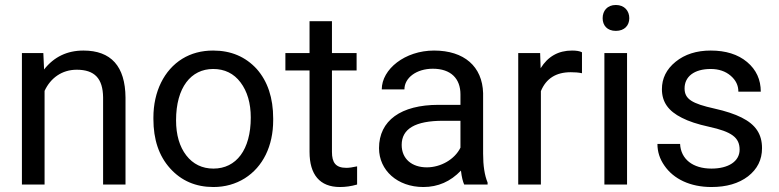

<svg xmlns="http://www.w3.org/2000/svg" viewBox="-20 -741 3130 771"><path d="M68 0H159V-376C183 -428 229 -461 288 -461C360 -461 393 -426 394 -350V0H484V-349C483 -475 426 -538 315 -538C250 -538 197 -513 157 -462L154 -528H68Z M596 -263C596 -181 618 -115 663 -65C708 -15 766 10 837 10C884 10 926 -2 963 -25C1036 -71 1077 -155 1077 -258V-265C1077 -348 1055 -414 1011 -464C966 -513 908 -538 836 -538C789 -538 748 -527 712 -505C639 -460 596 -373 596 -269ZM687 -258C687 -390 747 -464 836 -464C882 -464 919 -446 946 -410C973 -374 987 -327 987 -269C987 -140 929 -64 837 -64C792 -64 755 -82 728 -117C701 -152 687 -199 687 -258Z M1126 -458H1223V-131C1223 -40 1264 10 1345 10C1367 10 1390 7 1414 0V-73C1396 -69 1382 -67 1371 -67C1328 -67 1313 -88 1313 -131V-458H1412V-528H1313V-656H1223V-528H1126Z M1502 -146C1502 -57 1576 10 1680 10C1739 10 1789 -12 1831 -56C1834 -29 1839 -11 1844 0H1938V-8C1926 -37 1920 -75 1920 -124V-367C1917 -474 1844 -538 1723 -538C1606 -538 1513 -463 1513 -382H1604C1604 -429 1653 -465 1718 -465C1791 -465 1829 -425 1829 -362V-320H1741C1590 -320 1502 -257 1502 -146ZM1593 -159C1593 -224 1648 -256 1759 -256H1829V-148C1806 -101 1750 -69 1694 -69C1634 -69 1593 -103 1593 -159Z M2317 -531C2308 -536 2294 -538 2277 -538C2222 -538 2180 -514 2151 -467L2149 -528H2061V0H2152V-375C2173 -426 2213 -451 2272 -451C2288 -451 2303 -450 2317 -447Z M2498 -528H2407V0H2498ZM2400 -668C2400 -639 2418 -617 2453 -617C2488 -617 2507 -639 2507 -668C2507 -697 2488 -721 2453 -721C2418 -721 2400 -697 2400 -668Z M2950 -140C2950 -93 2905 -64 2837 -64C2762 -64 2714 -102 2711 -163H2620C2620 -132 2629 -103 2648 -76C2685 -22 2752 10 2837 10C2897 10 2946 -4 2984 -33C3021 -62 3040 -99 3040 -146C3040 -203 3014 -241 2958 -269C2930 -283 2894 -295 2849 -305C2759 -325 2729 -343 2729 -386C2729 -433 2767 -464 2834 -464C2866 -464 2893 -455 2914 -437C2935 -419 2945 -398 2945 -373H3035C3035 -421 3017 -461 2980 -492C2943 -523 2894 -538 2834 -538C2777 -538 2730 -523 2693 -493C2656 -463 2638 -426 2638 -383C2638 -331 2664 -295 2718 -268C2745 -254 2781 -242 2827 -232C2918 -212 2950 -189 2950 -140Z"/></svg>

Font: Noto Sans KR Regular
Style: Regular
Weight: 400
Designer: Ryoko NISHIZUKA  (kana & ideographs); Paul D. Hunt (Latin, Greek & Cyrillic); Wenlong ZHANG  (bopomofo); Sandoll Communi
Foundry: Adobe Systems Incorporated
Version: Version 1.004;PS 1.004;hotconv 1.0.82;makeotf.lib2.5.63406